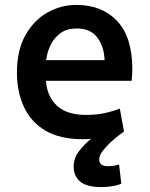

<svg xmlns="http://www.w3.org/2000/svg" viewBox="-20 -555 609 782"><path d="M394 207Q332 207 306 184Q280 161 280 124Q280 89 302 60.5Q324 32 351 10Q343 11 334 11.5Q325 12 317 12Q224 12 165 -23Q106 -58 77.5 -119.5Q49 -181 49 -259Q49 -351 84 -412.5Q119 -474 174 -504.5Q229 -535 291 -535Q395 -535 457 -469.5Q519 -404 519 -272Q519 -262 518 -249Q517 -236 516 -226H167Q172 -161 212.5 -124Q253 -87 330 -87Q376 -87 412 -95.5Q448 -104 468 -113L485 -19Q467 -7 443.5 13Q420 33 402 55Q384 77 384 94Q384 122 420 122Q429 122 440.5 120.5Q452 119 465 115L474 193Q459 200 436.5 203.5Q414 207 394 207ZM168 -310H406Q404 -365 376.5 -402Q349 -439 292 -439Q253 -439 227 -420.5Q201 -402 186.5 -372.5Q172 -343 168 -310Z"/></svg>

Font: Ubuntu Sans SemiBold
Style: Regular
Weight: 600
Designer: Dalton Maag Ltd
Foundry: Dalton Maag Ltd
Version: Version 1.006; ttfautohint (v1.8.4.7-5d5b)